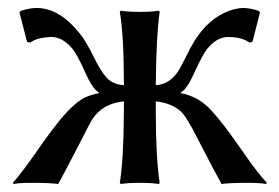

<svg xmlns="http://www.w3.org/2000/svg" viewBox="-20 -459 701 482"><path d="M187 -112.8Q137.7 -17.1 126 2.9Q105 0 63 0Q26.9 0 14.2 2.9L12.2 0Q36.6 -26.9 85.9 -98.6Q108.9 -131.3 130.9 -158.2Q168.9 -204.1 196.8 -215.8Q210.9 -221.7 228 -225.1V-227.1Q212.9 -234.4 193.4 -278.3Q176.3 -316.9 163.1 -335Q138.7 -365.2 110.8 -366.2Q72.8 -365.2 56.2 -352.1L47.9 -354L28.8 -428.2L33.2 -432.1Q55.7 -439 71.8 -439Q128.9 -439 179.7 -375.5Q188.5 -364.7 194.8 -354Q203.6 -339.8 217.3 -312.5Q239.7 -266.1 259.8 -253.9Q273.9 -246.1 291 -245.1V-250Q291 -369.1 280.8 -429.2L283.2 -432.1Q301.3 -429.2 331.1 -429.2Q360.8 -429.2 378.9 -432.1L380.9 -429.2Q372.6 -375 371.1 -250V-245.1Q410.2 -247.6 432.6 -289.1Q436.5 -296.4 444.8 -312.5Q458.5 -340.3 466.8 -354Q503.4 -413.6 557.1 -432.6Q574.7 -438.5 589.8 -439Q606.9 -439 627.9 -432.1H628.9L632.8 -428.2L613.8 -354L606 -352.1Q587.9 -366.2 550.8 -366.2Q522.5 -364.7 499 -335Q487.8 -320.3 462.4 -265.1Q447.8 -234.4 434.1 -227.1V-225.1Q478 -217.3 511.2 -181.2Q519.5 -171.9 530.8 -158.2Q549.8 -135.7 602.1 -60.5Q625.5 -26.9 649.9 0L647.9 2.9Q635.3 0 599.1 0Q557.6 0 536.1 2.9Q522.5 -21 475.1 -112.8Q448.7 -165.5 433.6 -179.7Q410.2 -200.2 371.1 -204.6V-179.2Q371.1 -63 380.9 0L378.9 2.9Q360.8 0 331.1 0Q301.3 0 283.2 2.9L280.8 0Q290.5 -61 291 -179.2V-204.6Q237.3 -199.2 211.4 -159.2Q204.6 -147.9 187 -112.8Z"/></svg>

Font: Linux Biolinum Capitals O
Style: Small Caps
Weight: 400
Designer: Philipp H. Poll
Foundry: Philipp H. Poll
Version: Version 1.0.4